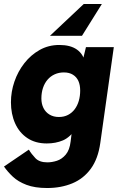

<svg xmlns="http://www.w3.org/2000/svg" viewBox="-21 -730 612 965"><path d="M216 215Q154 215 112 199Q70 183 43.5 158Q17 133 -1 107L124 22Q137 44 157 65Q177 86 217 86Q240 86 265 78Q290 70 309.5 47Q329 24 334 -19L345 -108L365 -89Q332 -40 295.5 -24.5Q259 -9 214 -9Q157 -9 116.5 -36Q76 -63 55 -110Q34 -157 34 -216Q34 -269 51.5 -320Q69 -371 101.5 -412.5Q134 -454 178.5 -479Q223 -504 277 -504Q333 -504 365.5 -481Q398 -458 405 -418L389 -402L411 -493H551L483 -11Q472 68 435.5 118Q399 168 342.5 191.5Q286 215 216 215ZM275 -142Q301 -142 321 -152.5Q341 -163 354.5 -181Q368 -199 375 -223Q382 -247 382 -275Q382 -303 373 -323Q364 -343 345.5 -354.5Q327 -366 300 -366Q275 -366 254 -356.5Q233 -347 218 -329.5Q203 -312 195 -288Q187 -264 187 -235Q187 -208 197.5 -187Q208 -166 228 -154Q248 -142 275 -142ZM230 -550 400 -710H491L391 -550Z"/></svg>

Font: Hanken Grotesk Black
Style: Italic
Weight: 900
Italic angle: -8°
Designer: Alfredo Marco Pradil
Foundry: Hanken Design Co.
Version: Version 3.013